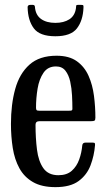

<svg xmlns="http://www.w3.org/2000/svg" viewBox="-20 -759 437 789"><path d="M25 -250Q25 -330 42.5 -393.2Q60 -456.5 101 -493.2Q142 -530 212.5 -530Q264.5 -530 296 -507.2Q327.5 -484.5 344 -447.2Q360.5 -410 366.2 -365Q372 -320 372 -275.5Q372 -265.5 368.2 -263.2Q364.5 -261 354 -261H142.5Q126 -261 126 -246.5Q126 -191.5 132 -144Q138 -96.5 158.2 -67.8Q178.5 -39 220 -39Q254.5 -39 275 -57.2Q295.5 -75.5 305.5 -103.8Q315.5 -132 318 -161Q319 -173 331.5 -173H360.5Q368 -173 369.5 -170.5Q371 -168 370.5 -162.5Q367 -119 352 -79.5Q337 -40 303 -15Q269 10 208 10Q151.5 10 115.5 -10.8Q79.5 -31.5 59.8 -67.5Q40 -103.5 32.5 -150.5Q25 -197.5 25 -250ZM142 -304H263Q273 -304 275.2 -305.5Q277.5 -307 277.5 -312Q277.5 -337 276 -366.8Q274.5 -396.5 268.5 -423.8Q262.5 -451 248.8 -468.5Q235 -486 210 -486Q176.5 -486 158.8 -460Q141 -434 134.5 -395Q128 -356 128 -316.5Q128 -309 130.5 -306.5Q133 -304 142 -304ZM207.5 -610Q143 -610 118.8 -642.8Q94.5 -675.5 93.5 -729.5Q93.5 -739 105 -739H114.5Q123 -739 123.5 -731Q126 -697.5 148.5 -681.2Q171 -665 207.5 -665Q242 -665 264.8 -679.5Q287.5 -694 292 -724.5Q293 -731.5 293 -735.2Q293 -739 302 -739H313Q321 -739 322.2 -736.8Q323.5 -734.5 323 -727Q321 -674.5 296 -642.2Q271 -610 207.5 -610Z"/></svg>

Font: Besley* Condensed
Style: Regular
Weight: 400
Width: 3
Designer: Owen Earl
Foundry: indestructible type*
Version: Version 3.000; ttfautohint (v1.8.3)